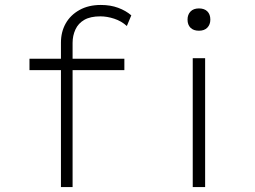

<svg xmlns="http://www.w3.org/2000/svg" viewBox="-20 -755 1028 775"><path d="M226 0V-583Q226 -626 245 -660Q264 -694 300.5 -714.5Q337 -735 387 -735Q426 -735 457 -723.5Q488 -712 510 -693L492 -650Q470 -670 441 -679.5Q412 -689 385 -689Q345 -689 320.5 -675Q296 -661 284.5 -636Q273 -611 273 -582V0H255Q247 0 240.5 0Q234 0 226 0ZM99 -472V-518H482V-472ZM758 0V-520H808V0ZM783 -631Q761 -631 749 -643Q737 -655 737 -676Q737 -696 749 -708.5Q761 -721 783 -721Q805 -721 817 -709Q829 -697 829 -676Q829 -656 817 -643.5Q805 -631 783 -631Z"/></svg>

Font: Lexend Mega ExtraLight
Style: Regular
Weight: 250
Version: Version 1.007